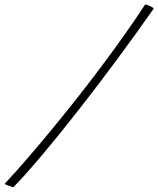

<svg xmlns="http://www.w3.org/2000/svg" viewBox="-103 -754 698 847"><path d="M537.5 -734.5Q548.5 -732 559.5 -727Q570.5 -722 575.5 -716.5Q494 -600.5 408 -484.5Q322 -368.5 239 -262.8Q156 -157 83.2 -70.5Q10.5 16 -44.5 72.5Q-51.5 70 -64.8 65.2Q-78 60.5 -83 57.5Q-37.5 8.5 13.5 -50.2Q64.5 -109 119 -175Q173.5 -241 229 -311Q284.5 -381 338.5 -453Q392.5 -525 443 -596Q493.5 -667 537.5 -734.5Z"/></svg>

Font: Grandstander Thin Thin
Style: Italic
Weight: 250
Italic angle: -15°
Version: Version 1.200